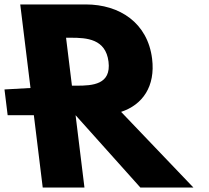

<svg xmlns="http://www.w3.org/2000/svg" viewBox="-24 -845 942 865"><path d="M300.1 -459 273.6 -675H295.6C366.6 -675 452.2 -670 464.9 -567C477.5 -464 393.1 -459 322.1 -459ZM67.2 -825 113.4 -448.6 -3.8 -442 10.5 -326H128.5L168.5 0H356.5L316.5 -326L608.5 0H847.5L521.6 -341C618.7 -373 676.5 -456 661.3 -580C641.4 -742 515.2 -825 362.2 -825Z"/></svg>

Font: Hussar
Style: BdOpOblOne
Weight: 700
Foundry: Cannot Into Space Fonts
Version: Version 2.00